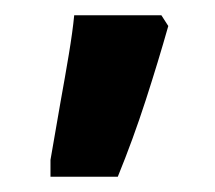

<svg xmlns="http://www.w3.org/2000/svg" viewBox="-20 -834 281 251"><path d="M46 -603H134Q154 -652 170.5 -703Q187 -754 200 -800L191 -814H77Q75 -793 70 -763Q65 -733 59 -700L46 -625Z"/></svg>

Font: Noto Serif Armenian SemiCondensed Extra
Style: Regular
Weight: 800
Width: 4
Designer: Monotype Design Team
Foundry: Monotype Imaging Inc.
Version: Version 1.901